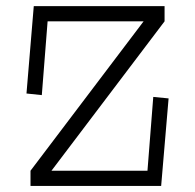

<svg xmlns="http://www.w3.org/2000/svg" viewBox="-20 -610 640 630"><path d="M117.2 -297.9 136.2 -540H451.2L80.1 -49.8V0H508.8L533.2 -287.1L482.9 -292L463.9 -49.8H148.9L520 -540V-589.8H90.8L66.9 -303.2Z"/></svg>

Font: Compagnon Roman
Style: Regular
Weight: 400
Designer: Juliette Duhe, Lea Pradine
Foundry: Velvetyne Type Foundry
Version: Version 1.000;PS 001.000;hotconv 1.0.88;makeotf.lib2.5.64775